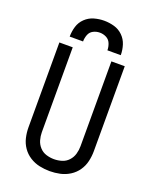

<svg xmlns="http://www.w3.org/2000/svg" viewBox="-172 -1044 920 1148"><g transform="rotate(20 288.0 -470.5)"><path d="M288 8Q321 8 353.5 1Q386 -6 414.5 -24Q443 -42 462 -69.5Q481 -97 488.5 -129.5Q496 -162 496 -195V-735H411V-195Q411 -170 404 -145.5Q397 -121 379.5 -102Q362 -83 337.5 -75.5Q313 -68 288 -68Q263 -68 238.5 -75.5Q214 -83 196.5 -102Q179 -121 172 -145.5Q165 -170 165 -195V-735H80V-195Q80 -162 87.5 -129.5Q95 -97 114 -69.5Q133 -42 161.5 -24Q190 -6 222.5 1Q255 8 288 8ZM126 -789H211Q211 -811 219 -832Q227 -853 246.5 -863Q266 -873 288 -873Q310 -873 329.5 -863Q349 -853 357.5 -832Q366 -811 366 -789H451Q451 -822 441 -853.5Q431 -885 407.5 -908Q384 -931 352.5 -940Q321 -949 288 -949Q256 -949 224.5 -940Q193 -931 169 -908Q145 -885 135.5 -853.5Q126 -822 126 -789Z"/></g></svg>

Font: Iosevka Sparkle
Style: Regular
Weight: 400
Designer: Belleve Invis
Foundry: Belleve Invis
Version: Version 4.5.0; ttfautohint (v1.8.3)